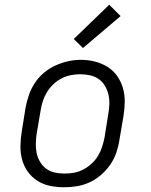

<svg xmlns="http://www.w3.org/2000/svg" viewBox="-20 -784 640 812"><path d="M251 8Q221 8 191.5 2Q162 -4 138 -19.5Q114 -35 97.5 -58Q81 -81 73.5 -109Q66 -137 66.5 -167.5Q67 -198 72 -228L88 -328Q93 -355 102 -381.5Q111 -408 127 -432.5Q143 -457 165.5 -476Q188 -495 214.5 -507Q241 -519 268 -525Q295 -531 323 -531Q353 -531 382 -523.5Q411 -516 435 -501Q459 -486 475.5 -462.5Q492 -439 500 -411Q508 -383 507.5 -352.5Q507 -322 502 -292L485 -192Q481 -165 472 -138.5Q463 -112 446.5 -88Q430 -64 407.5 -44.5Q385 -25 359 -13Q333 -1 305.5 3.5Q278 8 251 8ZM252 -50Q273 -50 293 -53.5Q313 -57 332 -67Q351 -77 367 -91.5Q383 -106 394 -124Q405 -142 411.5 -162Q418 -182 422 -202L438 -302Q442 -323 442.5 -344Q443 -365 438.5 -384.5Q434 -404 423.5 -421.5Q413 -439 397 -450Q381 -461 360.5 -465.5Q340 -470 319 -470Q299 -470 279 -466Q259 -462 240.5 -452.5Q222 -443 206 -428Q190 -413 179 -395Q168 -377 161.5 -357.5Q155 -338 152 -318L135 -218Q132 -198 131.5 -177Q131 -156 135 -136.5Q139 -117 149.5 -99.5Q160 -82 175.5 -70.5Q191 -59 211 -54.5Q231 -50 252 -50ZM331 -581 292 -619 442 -764 490 -716Z"/></svg>

Font: Iosevka Etoile Light Oblique
Style: Regular
Weight: 300
Italic angle: -9°
Designer: Belleve Invis
Foundry: Belleve Invis
Version: Version 15.5.2; ttfautohint (v1.8.4)